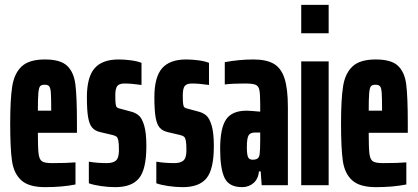

<svg xmlns="http://www.w3.org/2000/svg" viewBox="-20 -763 1721 791"><path d="M297 -216H136Q136 -153 139 -129.5Q142 -106 153 -98.5Q164 -91 194 -91Q254 -91 291 -94V-3Q236 8 166 8Q99 8 68 -20Q37 -48 29.5 -99.5Q22 -151 22 -254Q22 -355 30.5 -408Q39 -461 69.5 -489.5Q100 -518 165 -518Q229 -518 256.5 -492Q284 -466 290.5 -416Q297 -366 297 -254ZM136 -307H191V-310Q191 -361 189.5 -381Q188 -401 182.5 -407.5Q177 -414 164 -414Q151 -414 145.5 -408Q140 -402 138 -380Q136 -358 136 -307Z M346 -8V-97Q362 -94 382 -92.5Q402 -91 420 -91Q445 -91 457.5 -101.5Q470 -112 470 -144Q470 -172 467.5 -184Q465 -196 460 -200Q455 -204 443 -207L392 -219Q371 -224 359.5 -237.5Q348 -251 343 -280Q338 -309 338 -363Q338 -445 369.5 -481.5Q401 -518 469 -518Q493 -518 519.5 -514.5Q546 -511 563 -504V-413Q521 -419 493 -419Q471 -419 463 -408.5Q455 -398 455 -370Q455 -345 456.5 -334.5Q458 -324 462 -320.5Q466 -317 476 -315L517 -304Q538 -299 551.5 -287.5Q565 -276 574 -246Q583 -216 583 -161Q583 -66 553 -29Q523 8 455 8Q426 8 395.5 3.5Q365 -1 346 -8Z M624 -8V-97Q640 -94 660 -92.5Q680 -91 698 -91Q723 -91 735.5 -101.5Q748 -112 748 -144Q748 -172 745.5 -184Q743 -196 738 -200Q733 -204 721 -207L670 -219Q649 -224 637.5 -237.5Q626 -251 621 -280Q616 -309 616 -363Q616 -445 647.5 -481.5Q679 -518 747 -518Q771 -518 797.5 -514.5Q824 -511 841 -504V-413Q799 -419 771 -419Q749 -419 741 -408.5Q733 -398 733 -370Q733 -345 734.5 -334.5Q736 -324 740 -320.5Q744 -317 754 -315L795 -304Q816 -299 829.5 -287.5Q843 -276 852 -246Q861 -216 861 -161Q861 -66 831 -29Q801 8 733 8Q704 8 673.5 3.5Q643 -1 624 -8Z M887 -149Q887 -235 911.5 -271Q936 -307 996 -307Q1008 -307 1052 -303V-333Q1052 -376 1048.5 -392.5Q1045 -409 1032.5 -414Q1020 -419 988 -419Q936 -419 906 -415V-507Q966 -518 1024 -518Q1077 -518 1107.5 -500.5Q1138 -483 1152 -440.5Q1166 -398 1166 -322V0H1058L1054 -57H1047Q1044 -26 1024.5 -9Q1005 8 977 8Q924 8 905.5 -29.5Q887 -67 887 -149ZM1050 -131Q1052 -146 1052 -188V-217H1030Q1011 -217 1004 -205Q997 -193 997 -157Q997 -128 1001.5 -116.5Q1006 -105 1021 -105Q1034 -105 1041.5 -110.5Q1049 -116 1050 -131Z M1221 -626V-743H1334V-626ZM1221 0V-510H1334V0Z M1660 -216H1499Q1499 -153 1502 -129.5Q1505 -106 1516 -98.5Q1527 -91 1557 -91Q1617 -91 1654 -94V-3Q1599 8 1529 8Q1462 8 1431 -20Q1400 -48 1392.5 -99.5Q1385 -151 1385 -254Q1385 -355 1393.5 -408Q1402 -461 1432.5 -489.5Q1463 -518 1528 -518Q1592 -518 1619.5 -492Q1647 -466 1653.5 -416Q1660 -366 1660 -254ZM1499 -307H1554V-310Q1554 -361 1552.5 -381Q1551 -401 1545.5 -407.5Q1540 -414 1527 -414Q1514 -414 1508.5 -408Q1503 -402 1501 -380Q1499 -358 1499 -307Z"/></svg>

Font: Saira Ultra Condensed ExtraBold
Style: Regular
Weight: 800
Width: 1
Designer: Hector Gatti with collaboration of the Omnibus-Type team
Foundry: Omnibus-Type
Version: Version 1.001; ttfautohint (v1.8)